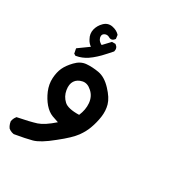

<svg xmlns="http://www.w3.org/2000/svg" viewBox="-175 -440 832 881"><g transform="rotate(30 240.5 0.5)"><path d="M21.5 328.1Q16.6 327.1 11.7 325.7Q6.8 324.2 2.7 321.8Q-1.5 319.3 -5.9 315.9L-6.3 315.4L-6.8 314.9Q-9.8 310.5 -12.2 305.9Q-14.6 301.3 -16.1 295.9Q-17.6 290.5 -18.6 284.7V284.2V283.2Q-16.1 268.1 -6.3 255.9L-5.4 254.4L-2.9 253.9Q57.1 242.2 92.8 231Q125 220.2 170.9 179.7Q153.3 174.3 136.7 168Q113.8 159.2 93.8 136.2Q74.2 113.3 60.5 81.5Q46.9 48.8 48.8 16.1Q50.8 -16.1 61.5 -39.6Q72.3 -63 96.2 -87.9Q121.1 -114.3 151.9 -116.7Q181.2 -119.1 215.8 -113.3Q252 -106.9 285.6 -70.8Q302.2 -53.2 312.7 -36.9Q323.2 -20.5 327.6 -4.9Q335.9 24.9 331.1 58.6Q326.2 91.3 315.9 119.6Q306.2 148.4 285.6 177.2Q274.9 191.9 255.4 210.7Q235.8 229.5 206.1 252.9Q176.8 276.9 153.8 290.8Q130.9 304.7 113.3 309.6Q80.6 318.4 23.4 328.1H22.5ZM238.3 101.6Q253.4 66.4 250.5 33.2Q249 16.1 242.2 2Q235.4 -12.2 223.1 -22.9Q199.7 -44.4 175.3 -39.1Q149.9 -33.7 138.2 -15.6Q126.5 2.4 131.3 32.2Q133.8 47.4 140.6 60.3Q147.5 73.2 158.7 83.5Q168.9 93.3 189.2 97.9Q209.5 102.5 238.3 101.6ZM85.9 -126 81.1 -128.9 78.6 -129.9 78.1 -132.8 74.2 -152.3 73.7 -155.8 76.7 -158.2 128.9 -195.8Q122.1 -200.7 116.5 -207Q110.8 -213.4 106.4 -222.2Q93.3 -245.1 99.1 -270Q105 -293.9 123.5 -312Q142.6 -330.6 168 -325.7Q192.4 -320.8 206.5 -305.7L207.5 -304.2L208 -302.2L210 -286.6L210.4 -284.7L209 -282.7Q195.8 -265.6 178.7 -275.9Q168.5 -281.7 157.7 -278.3Q152.3 -276.4 149.2 -273.4Q146 -270.5 144.5 -266.6Q144 -263.2 143.8 -260Q143.6 -256.8 144.5 -253.2Q145.5 -249.5 147.5 -245.6Q149.9 -240.7 154.8 -236.1Q159.7 -231.4 167.5 -227.5L199.7 -261.7L201.7 -263.7H204.1H217.8H219.7L221.2 -262.7Q237.3 -251.5 232.4 -231.9L231.9 -230.5L231 -229.5Q221.7 -218.8 211.9 -208Q202.1 -197.3 191.9 -186.5Q184.6 -179.2 177.2 -172.4Q169.9 -165.5 162.1 -159.4Q154.3 -153.3 146 -147.5Q139.6 -143.1 132.8 -139.6Q126 -136.2 119.1 -133.3Q112.3 -130.4 105 -128.4Q97.7 -126.5 89.8 -125L87.9 -124.5Z"/></g></svg>

Font: NaikaiFont
Style: SemiBold
Weight: 600
Version: Version 1.89